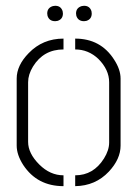

<svg xmlns="http://www.w3.org/2000/svg" viewBox="-20 -636 470 657"><path d="M141.6 -589.8Q141.6 -609.4 161.1 -615.2Q166 -616.2 168.9 -616.2Q188.5 -616.2 194.3 -597.7Q195.3 -593.8 195.3 -589.8Q195.3 -570.3 176.8 -564.5Q172.9 -563.5 168.9 -563.5Q148.4 -563.5 142.6 -582Q141.6 -586.9 141.6 -589.8ZM240.2 -589.8Q240.2 -609.4 259.8 -615.2Q264.6 -616.2 267.6 -616.2Q287.1 -616.2 293 -597.7Q293.9 -593.8 293.9 -589.8Q293.9 -570.3 275.4 -564.5Q271.5 -563.5 267.6 -563.5Q247.1 -563.5 241.2 -582Q240.2 -586.9 240.2 -589.8ZM37.1 -137.7V-367.2Q37.1 -412.1 78.1 -454.1Q126 -503.9 197.3 -503.9V-466.8Q128.9 -466.8 92.8 -408.2Q76.2 -380.9 76.2 -354.5V-150.4Q76.2 -111.3 114.3 -73.2Q151.4 -36.1 197.3 -36.1V1Q107.4 1 59.6 -71.3Q37.1 -106.4 37.1 -137.7ZM237.3 1V-36.1Q299.8 -36.1 335.9 -93.8Q353.5 -122.1 353.5 -148.4V-354.5Q353.5 -397.5 316.4 -434.6Q282.2 -466.8 237.3 -466.8V-503.9Q324.2 -503.9 370.1 -432.6Q392.6 -398.4 392.6 -367.2V-137.7Q392.6 -91.8 352.5 -48.8Q306.6 0 237.3 1Z"/></svg>

Font: Post No Bills Jaffna Light
Style: Regular
Weight: 300
Designer: Kosala Senevirathne, Siva Puranthara, Lasantha Premarathna, Tharique Azeez
Foundry: Mooniak
Version: Version 1.220 ; ttfautohint (v1.6)